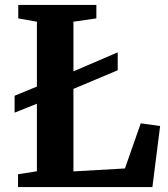

<svg xmlns="http://www.w3.org/2000/svg" viewBox="-20 -763 685 783"><path d="M489.5 -76 554 -260 633 -249 601.5 0H53.5V-52.5L130.5 -64.5V-340L39.5 -303.5V-372.5L130.5 -410V-674.5L54.5 -688V-743H373V-688L279.5 -674.5V-472L460 -549.5V-476.5L279.5 -400.5V-64Z"/></svg>

Font: Merriweather Text
Style: Bold
Weight: 700
Designer: Eben Sorkin
Foundry: Eben Sorkin
Version: Version 2.100